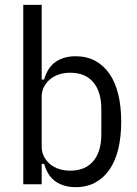

<svg xmlns="http://www.w3.org/2000/svg" viewBox="-20 -760 564 792"><path d="M76 -740H152V-432H162Q177 -483 210.5 -505.5Q244 -528 292 -528Q338 -528 373 -509Q408 -490 432 -455Q456 -420 468 -370Q480 -320 480 -258Q480 -196 468 -146Q456 -96 432 -61Q408 -26 373 -7Q338 12 292 12Q244 12 210.5 -10.5Q177 -33 162 -84H152V0H76ZM269 -56Q332 -56 365 -95.5Q398 -135 398 -206V-310Q398 -381 365 -420.5Q332 -460 269 -460Q245 -460 223.5 -453Q202 -446 186.5 -433Q171 -420 161.5 -402Q152 -384 152 -362V-154Q152 -132 161.5 -114Q171 -96 186.5 -83Q202 -70 223.5 -63Q245 -56 269 -56Z"/></svg>

Font: IBM Plex Sans Cond
Style: Regular
Weight: 400
Width: 3
Designer: Mike Abbink, Paul van der Laan, Pieter van Rosmalen
Foundry: Bold Monday
Version: Version 1.3